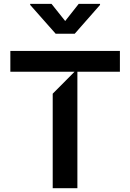

<svg xmlns="http://www.w3.org/2000/svg" viewBox="-20 -997 689 1017"><path d="M375 -617.2H34.8V-727.3H615.1V-617.2H389.9V0H259.2V-500.7ZM139.9 -976.6H252.8L325.3 -885.7L397 -976.6H509.9V-970.9L375.7 -818.2H274.9L139.9 -970.9Z"/></svg>

Font: Riot Sans
Style: Bold
Weight: 600
Designer: Rasmus Andersson
Foundry: rsms
Version: Version 4.001